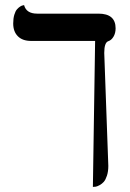

<svg xmlns="http://www.w3.org/2000/svg" viewBox="-20 -570 515 759"><path d="M392.1 -360.8 408.2 85.9Q408.2 107.9 402.8 124.3Q397.5 140.6 390.4 148.7Q383.3 156.7 373.8 161.9Q364.3 167 358.4 168Q352.5 168.9 347.2 168.9L356 -408.2H103Q68.8 -408.2 50.5 -426.8Q32.2 -445.3 32.2 -477.1Q32.2 -497.1 36.6 -511.7Q41 -526.4 47.4 -533.4Q53.7 -540.5 60.1 -544.4Q66.4 -548.3 70.8 -548.8L75.2 -549.8Q84 -516.1 127 -516.1H369.1Q437 -516.1 437 -458Q437 -439 428.7 -425Q420.4 -411.1 408.2 -407.2Q392.1 -401.9 392.1 -360.8Z"/></svg>

Font: Linux Libertine G
Style: Regular
Weight: 400
Designer: Philipp H. Poll
Foundry: Philipp H. Poll
Version: Version 4.7.5